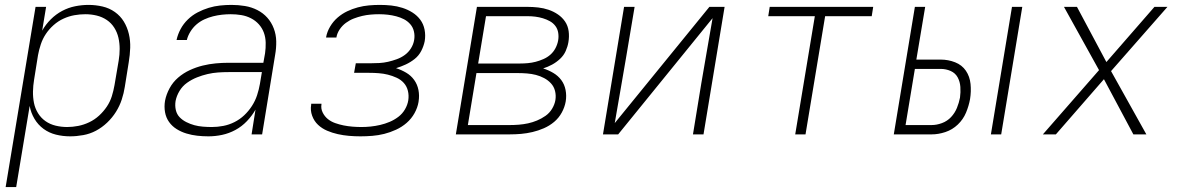

<svg xmlns="http://www.w3.org/2000/svg" viewBox="-20 -548 4840 783"><path d="M3 215 125 -520H168L152 -423Q166 -448 187 -469Q208 -490 233.5 -503.5Q259 -517 286.5 -522.5Q314 -528 341 -528Q370 -528 398 -521.5Q426 -515 448.5 -499Q471 -483 485 -460Q499 -437 505.5 -409.5Q512 -382 511 -353Q510 -324 505 -294L489 -194Q485 -168 476.5 -142Q468 -116 453 -92Q438 -68 417 -48Q396 -28 371.5 -15Q347 -2 319.5 3Q292 8 266 8Q236 8 208 1Q180 -6 157.5 -22.5Q135 -39 120.5 -63.5Q106 -88 101 -116L46 215ZM254 -30Q276 -30 299 -34.5Q322 -39 344 -49.5Q366 -60 384 -76.5Q402 -93 415.5 -113Q429 -133 436 -155.5Q443 -178 447 -201L464 -301Q468 -325 468 -348.5Q468 -372 463 -394Q458 -416 446 -435Q434 -454 415.5 -466.5Q397 -479 374.5 -484.5Q352 -490 328 -490Q306 -490 283.5 -486Q261 -482 239 -472Q217 -462 198.5 -445.5Q180 -429 167 -409.5Q154 -390 146.5 -367.5Q139 -345 135 -323L119 -223Q115 -199 114.5 -175Q114 -151 118.5 -128.5Q123 -106 135 -86.5Q147 -67 165.5 -54Q184 -41 207 -35.5Q230 -30 254 -30Z M830 8Q807 8 784.5 5.5Q762 3 740.5 -3.5Q719 -10 700.5 -21.5Q682 -33 669.5 -50.5Q657 -68 653 -90.5Q649 -113 653 -137Q658 -163 671.5 -188Q685 -213 706.5 -231.5Q728 -250 754 -262Q780 -274 806.5 -280.5Q833 -287 859.5 -289.5Q886 -292 912 -292H1054L1061 -331Q1064 -352 1063.5 -374Q1063 -396 1056 -415Q1049 -434 1035.5 -449Q1022 -464 1003.5 -473.5Q985 -483 964 -486.5Q943 -490 921 -490Q903 -490 885 -488Q867 -486 849 -481.5Q831 -477 813.5 -469Q796 -461 781.5 -448.5Q767 -436 756.5 -419Q746 -402 742 -385H700Q705 -408 716.5 -429.5Q728 -451 746 -468.5Q764 -486 786 -497.5Q808 -509 831 -516Q854 -523 877.5 -525.5Q901 -528 924 -528Q952 -528 979 -523.5Q1006 -519 1029.5 -507Q1053 -495 1070 -476Q1087 -457 1096.5 -432Q1106 -407 1106.5 -379.5Q1107 -352 1102 -324L1049 0H1006L1022 -101Q1008 -76 987 -54Q966 -32 940 -18Q914 -4 886 2Q858 8 830 8ZM844 -30Q867 -30 890.5 -34.5Q914 -39 936 -50Q958 -61 976 -78Q994 -95 1007.5 -116Q1021 -137 1028.5 -160Q1036 -183 1040 -206L1048 -254H913Q891 -254 869.5 -252.5Q848 -251 826.5 -246Q805 -241 783.5 -232.5Q762 -224 743 -210.5Q724 -197 712 -177Q700 -157 696 -136Q693 -117 697 -99.5Q701 -82 712.5 -70Q724 -58 740 -50Q756 -42 772.5 -37.5Q789 -33 807.5 -31.5Q826 -30 844 -30Z M1450 8Q1426 8 1403 6Q1380 4 1357.5 -1Q1335 -6 1314 -15Q1293 -24 1277 -39Q1261 -54 1253 -76Q1245 -98 1249 -121V-125H1291V-123Q1288 -105 1296 -89Q1304 -73 1317 -62.5Q1330 -52 1347 -46Q1364 -40 1381.5 -36.5Q1399 -33 1417.5 -31.5Q1436 -30 1454 -30Q1473 -30 1492 -32Q1511 -34 1530.5 -38.5Q1550 -43 1569 -51Q1588 -59 1604.5 -71.5Q1621 -84 1631.5 -102Q1642 -120 1645 -139Q1648 -159 1643.5 -177.5Q1639 -196 1627 -209.5Q1615 -223 1597.5 -231Q1580 -239 1562 -243.5Q1544 -248 1524.5 -249.5Q1505 -251 1485 -251H1424L1431 -290H1492Q1510 -290 1527.5 -291Q1545 -292 1562.5 -296Q1580 -300 1598 -306.5Q1616 -313 1631 -324Q1646 -335 1656 -351Q1666 -367 1669 -385Q1672 -403 1668 -420Q1664 -437 1653 -449.5Q1642 -462 1627.5 -469.5Q1613 -477 1596 -481.5Q1579 -486 1561.5 -488Q1544 -490 1526 -490Q1509 -490 1491.5 -488.5Q1474 -487 1457 -483Q1440 -479 1423 -472.5Q1406 -466 1391 -455Q1376 -444 1365.5 -428.5Q1355 -413 1352 -396V-395H1310V-397Q1314 -419 1326.5 -440Q1339 -461 1357 -476.5Q1375 -492 1396 -502Q1417 -512 1439.5 -518Q1462 -524 1484.5 -526Q1507 -528 1529 -528Q1553 -528 1576 -525.5Q1599 -523 1621 -516Q1643 -509 1662 -497Q1681 -485 1694 -467.5Q1707 -450 1711.5 -427Q1716 -404 1712 -380Q1708 -360 1698 -340.5Q1688 -321 1671 -307.5Q1654 -294 1634.5 -285Q1615 -276 1595 -270Q1617 -263 1636.5 -251.5Q1656 -240 1669 -222Q1682 -204 1686.5 -181Q1691 -158 1687 -134V-133Q1683 -109 1670.5 -86.5Q1658 -64 1638.5 -47Q1619 -30 1595 -19Q1571 -8 1547 -2Q1523 4 1498.5 6Q1474 8 1450 8Z M1839 0 1925 -520H2131Q2153 -520 2175 -517.5Q2197 -515 2217.5 -508Q2238 -501 2255.5 -489Q2273 -477 2284.5 -460Q2296 -443 2299 -421Q2302 -399 2298 -376Q2295 -358 2287 -340Q2279 -322 2264 -308Q2249 -294 2231.5 -284.5Q2214 -275 2195 -269Q2217 -262 2236.5 -250.5Q2256 -239 2269 -221.5Q2282 -204 2286.5 -181Q2291 -158 2287 -134Q2283 -111 2271 -89Q2259 -67 2240 -51Q2221 -35 2198 -25Q2175 -15 2151.5 -9.5Q2128 -4 2105 -2Q2082 0 2059 0ZM1930 -289H2101Q2117 -289 2133 -290.5Q2149 -292 2164.5 -296Q2180 -300 2196 -307Q2212 -314 2224.5 -325Q2237 -336 2245 -351Q2253 -366 2256 -382Q2259 -398 2256.5 -414Q2254 -430 2245 -442Q2236 -454 2222.5 -461.5Q2209 -469 2194 -473.5Q2179 -478 2163.5 -480Q2148 -482 2131 -482H1962ZM1888 -38H2058Q2077 -38 2096 -39.5Q2115 -41 2133.5 -45Q2152 -49 2170 -56.5Q2188 -64 2204.5 -75.5Q2221 -87 2231.5 -104.5Q2242 -122 2245 -140Q2248 -159 2243.5 -177Q2239 -195 2227 -208Q2215 -221 2199 -229.5Q2183 -238 2165.5 -242.5Q2148 -247 2129 -248.5Q2110 -250 2091 -250H1923Z M2439 0 2525 -520H2568L2533 -312Q2522 -245 2510 -178.5Q2498 -112 2487 -46L2873 -520H2935L2849 0H2806L2840 -208Q2851 -275 2863 -341.5Q2875 -408 2886 -474L2501 0Z M3223 0 3303 -482H3113L3119 -520H3541L3535 -482H3345L3265 0Z M4021 0 4107 -520H4149L4063 0ZM3625 0 3711 -520H3753L3717 -305H3816Q3847 -305 3875 -294Q3903 -283 3919 -259.5Q3935 -236 3938 -205.5Q3941 -175 3936 -144Q3931 -116 3919.5 -88.5Q3908 -61 3886 -40Q3864 -19 3835.5 -9.5Q3807 0 3780 0ZM3673 -38H3779Q3800 -38 3821.5 -46Q3843 -54 3858.5 -70.5Q3874 -87 3882.5 -108Q3891 -129 3895 -150Q3898 -172 3896.5 -193.5Q3895 -215 3885.5 -232.5Q3876 -250 3857 -258.5Q3838 -267 3816 -267H3711Z M4233 0 4462 -262 4319 -520H4372L4492 -295L4688 -520H4741L4511 -258L4655 0H4602L4482 -225L4286 0Z"/></svg>

Font: Iosevka XLt Ex Obl
Style: Regular
Weight: 200
Width: 7
Italic angle: -9°
Monospace: yes
Designer: Belleve Invis
Foundry: Belleve Invis
Version: Version 32.5.0; ttfautohint (v1.8.4)